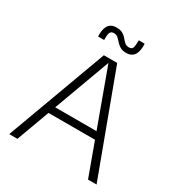

<svg xmlns="http://www.w3.org/2000/svg" viewBox="-170 -823 868 935"><g transform="rotate(30 264.5 -355.5)"><path d="M20 0 227 -563H302L511 0H463L265 -542L66 0ZM121 -185 130 -225H400L408 -185ZM157 -628Q156 -644 158 -658.5Q160 -673 166 -685Q172 -697 183.5 -704Q195 -711 214 -711Q236 -711 249.5 -703Q263 -695 271.5 -684Q280 -673 289.5 -665Q299 -657 313 -657Q331 -657 334.5 -671Q338 -685 338 -711H371Q372 -695 370 -679.5Q368 -664 362 -652.5Q356 -641 344.5 -634Q333 -627 315 -627Q293 -627 279.5 -635.5Q266 -644 257 -654.5Q248 -665 239 -673Q230 -681 216 -681Q199 -681 194.5 -667Q190 -653 191 -628Z"/></g></svg>

Font: Darker Grotesque
Style: Regular
Weight: 400
Designer: Gabriel Lam
Foundry: TypeRant
Version: Version 1.000;gftools[0.9.28]